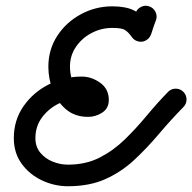

<svg xmlns="http://www.w3.org/2000/svg" viewBox="-20 -610 668 667"><path d="M451 -565Q456 -579 470 -586Q484 -593 498 -588Q513 -583 520 -569Q527 -555 522 -540Q517 -528 513 -515.5Q509 -503 505 -491Q499 -476 485.5 -469Q472 -462 457 -467Q442 -472 435.5 -486Q429 -500 434 -515Q438 -527 442 -539.5Q446 -552 451 -565Q451 -565 451 -565Q451 -565 451 -565ZM499 -525Q508 -513 506 -497.5Q504 -482 492 -473Q479 -463 464 -465.5Q449 -468 439 -480Q424 -501 412 -507Q400 -513 370 -513Q332 -513 298.5 -495.5Q265 -478 244 -447.5Q223 -417 223 -378Q223 -359 229 -336Q235 -313 248.5 -296Q262 -279 286 -279Q295 -279 289.5 -277Q284 -275 283 -265Q283 -266 283 -263Q283 -265 275 -267Q267 -269 264 -269Q225 -269 188 -252Q151 -235 127 -203.5Q103 -172 103 -130Q103 -100 120 -79.5Q137 -59 163 -48.5Q189 -38 216 -38Q278 -38 326 -62.5Q374 -87 413.5 -125.5Q453 -164 489.5 -208Q526 -252 564 -291Q564 -291 564 -291Q564 -291 564 -291Q575 -302 590.5 -302Q606 -302 617 -291Q628 -280 628 -264.5Q628 -249 617 -238Q572 -192 531.5 -144Q491 -96 446.5 -54.5Q402 -13 346.5 12Q291 37 216 37Q169 37 125.5 16.5Q82 -4 55 -41.5Q28 -79 28 -130Q28 -193 62 -241.5Q96 -290 150 -317Q204 -344 264 -344Q298 -344 328 -322.5Q358 -301 358 -263Q358 -234 335.5 -219Q313 -204 286 -204Q240 -204 209 -230.5Q178 -257 163 -297Q148 -337 148 -378Q148 -438 179 -485.5Q210 -533 261 -560.5Q312 -588 370 -588Q416 -588 444 -574.5Q472 -561 499 -525Q499 -525 499 -525Q499 -525 499 -525Z"/></svg>

Font: FRB American Cursive Guidelines Extrabold
Style: Bold Italic
Weight: 800
Italic angle: -25°
Version: Version 2.0;Modular Font Editor K font №1